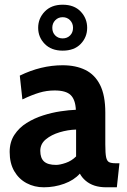

<svg xmlns="http://www.w3.org/2000/svg" viewBox="-20 -785 538 815"><path d="M166 10Q126 10 93 -7.5Q60 -25 40.5 -58.5Q21 -92 21 -140Q21 -182 41 -212.5Q61 -243 93 -263Q125 -283 162.5 -295Q200 -307 237 -312.5Q274 -318 302 -319Q300 -362 280 -381.5Q260 -401 212 -401Q178 -401 146.5 -391.5Q115 -382 75 -363L64 -464Q109 -486 154.5 -497Q200 -508 246 -508Q302 -508 342.5 -488Q383 -468 405 -424Q427 -380 427 -307V-172Q427 -134 430.5 -117.5Q434 -101 443.5 -96.5Q453 -92 471 -92H487L476 10H431Q403 10 381.5 3Q360 -4 344 -17.5Q328 -31 319 -48Q294 -20 252.5 -5Q211 10 166 10ZM218 -85Q234 -85 259 -93.5Q284 -102 303 -121V-235Q268 -234 233 -223.5Q198 -213 174.5 -193.5Q151 -174 151 -145Q151 -114 167 -99.5Q183 -85 218 -85ZM246 -570Q198 -570 170 -598.5Q142 -627 142 -667Q142 -707 170 -736Q198 -765 246 -765Q295 -765 322.5 -736Q350 -707 350 -667Q350 -627 322.5 -598.5Q295 -570 246 -570ZM246 -622Q265 -622 277.5 -634.5Q290 -647 290 -667Q290 -686 277.5 -699Q265 -712 246 -712Q227 -712 214.5 -699Q202 -686 202 -667Q202 -647 214.5 -634.5Q227 -622 246 -622Z"/></svg>

Font: Cabin VF Beta
Style: Regular
Weight: 400
Designer: Pablo Impallari
Foundry: Pablo Impallari. http://www.impallari.com Igino Marini. http://www.ikern.com
Version: Version 2.200